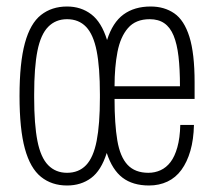

<svg xmlns="http://www.w3.org/2000/svg" viewBox="-20 -558 658 590"><path d="M186 12Q139 12 106 -14.5Q73 -41 56.5 -101Q40 -161 40 -263Q40 -365 56.5 -425.5Q73 -486 106 -512Q139 -538 186 -538Q229 -538 260.5 -514Q292 -490 309 -435Q326 -489 359.5 -513.5Q393 -538 443 -538Q485 -538 515.5 -517Q546 -496 562 -445Q578 -394 578 -305V-254H332Q332 -177 340.5 -126.5Q349 -76 372 -51.5Q395 -27 436 -27Q456 -27 473.5 -35Q491 -43 504 -60Q517 -77 525 -105.5Q533 -134 534 -174H576Q575 -129 565 -94.5Q555 -60 537.5 -36Q520 -12 494.5 0Q469 12 438 12Q388 12 356.5 -12Q325 -36 308 -88Q291 -34 260 -11Q229 12 186 12ZM186 -27Q222 -27 244.5 -50.5Q267 -74 277 -125Q287 -176 287 -258V-268Q287 -351 277 -401.5Q267 -452 244.5 -475.5Q222 -499 186 -499Q151 -499 128 -475.5Q105 -452 95 -401.5Q85 -351 85 -268V-258Q85 -176 95 -125Q105 -74 128 -50.5Q151 -27 186 -27ZM332 -293H533Q533 -346 528.5 -384.5Q524 -423 513.5 -448.5Q503 -474 485 -486.5Q467 -499 440 -499Q397 -499 373.5 -472Q350 -445 341 -398.5Q332 -352 332 -293Z"/></svg>

Font: Archivo ExtraCondensed Thin
Style: Regular
Weight: 250
Width: 2
Designer: Hector Gatti
Foundry: Omnibus-Type
Version: Version 2.001